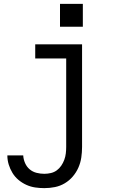

<svg xmlns="http://www.w3.org/2000/svg" viewBox="-20 -749 640 992"><path d="M209 223Q185 223 161.5 219.5Q138 216 116 206Q94 196 75.5 180.5Q57 165 44.5 144.5Q32 124 25 101Q18 78 18 54H100Q101 74 109.5 93.5Q118 113 133.5 126Q149 139 169 144Q189 149 209 149Q226 149 243 145Q260 141 273.5 131Q287 121 296.5 107Q306 93 312 77Q318 61 320 44Q322 27 322 10V-447H162V-520H404V10Q404 38 400 65Q396 92 385 117Q374 142 356 163Q338 184 314.5 198Q291 212 264 217.5Q237 223 209 223ZM290 -611V-729H408V-611Z"/></svg>

Font: Nova
Style: Regular
Weight: 400
Monospace: yes
Designer: Belleve Invis
Foundry: Belleve Invis
Version: Version 24.1.4; ttfautohint (v1.8.4)